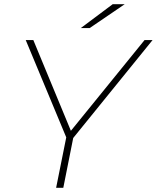

<svg xmlns="http://www.w3.org/2000/svg" viewBox="-20 -890 743 910"><path d="M246 0 294 -239 102 -700H138L316 -270L665 -700H703L327 -236L280 0ZM363 -757 514 -870H571L405 -757Z"/></svg>

Font: Montserrat ExtraLight
Style: Italic
Weight: 200
Italic angle: -11.3°
Designer: Julieta Ulanovsky
Foundry: Julieta Ulanovsky
Version: Version 9.000; ttfautohint (v1.8.4.7-5d5b)